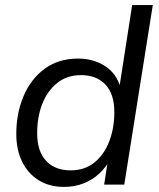

<svg xmlns="http://www.w3.org/2000/svg" viewBox="-20 -725 623 754"><path d="M231 9Q175 9 133 -16.5Q91 -42 67.5 -89Q44 -136 44 -199Q44 -280 72.5 -347.5Q101 -415 155.5 -455Q210 -495 287 -495Q346 -495 392 -466Q438 -437 455 -376L448 -377L499 -705H580L468 0H389L405 -103H415Q397 -69 370.5 -44Q344 -19 308.5 -5Q273 9 231 9ZM257 -56Q313 -56 351 -87Q389 -118 409 -170Q429 -222 429 -284Q429 -356 394 -393Q359 -430 298 -430Q243 -430 204.5 -399Q166 -368 146 -317Q126 -266 126 -202Q126 -131 161 -93.5Q196 -56 257 -56Z"/></svg>

Font: Nunito Sans 12pt ExtraLight 12pt
Style: Italic
Weight: 400
Italic angle: -9°
Version: Version 3.101;gftools[0.9.27]